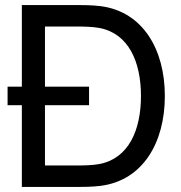

<svg xmlns="http://www.w3.org/2000/svg" viewBox="-20 -740 718 760"><path d="M10 -323.5H66.5V0H288.5C302 0 346 0 379.5 -4.5C546 -26.5 632.5 -176 632.5 -360C632.5 -543.5 546 -693.5 379.5 -715.5C345.5 -720 302.5 -720 288.5 -720H66.5V-397H10ZM158 -85V-323.5H332.5V-397H158V-635H288.5C312.5 -635 348.5 -634 372 -629.5C488.5 -608.5 538 -496 538 -360C538 -226.5 490 -112 372 -90.5C348.5 -86 313.5 -85 288.5 -85Z"/></svg>

Font: Eudonet Medium
Style: Regular
Weight: 500
Designer: Mikhail Sharanda
Foundry: Mikhail Sharanda
Version: Version 4.503;Glyphs 3.1.2 (3151)